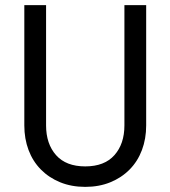

<svg xmlns="http://www.w3.org/2000/svg" viewBox="-20 -720 666 750"><path d="M75 -700V-230Q75 -178 91.5 -134Q108 -90 139.5 -58Q171 -26 215 -8Q259 10 313 10Q367 10 411 -8Q455 -26 486.5 -58Q518 -90 534.5 -134Q551 -178 551 -230V-700H466V-230Q466 -158 427 -114Q388 -70 313 -70Q238 -70 199 -114Q160 -158 160 -230V-700Z"/></svg>

Font: Glinicke Jost Regular
Style: Regular
Weight: 400
Version: Version 3.710